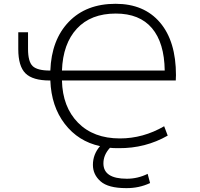

<svg xmlns="http://www.w3.org/2000/svg" viewBox="-20 -761 1040 1000"><path d="M302.7 -393.6H837.9Q835.9 -538.1 771.5 -614.3Q707 -690.4 583 -690.4Q453.1 -690.4 380.4 -611.8Q307.6 -533.2 302.7 -393.6ZM552.7 8.8Q518.6 45.9 518.6 89.8Q518.6 169.9 640.6 169.9Q697.3 169.9 749 144.5L761.7 192.4Q703.1 219.7 636.7 218.8Q543.9 218.8 503.9 183.6Q463.9 148.4 463.9 97.7Q463.9 43 501 0Q387.7 -24.4 317.4 -115.7Q247.1 -207 242.2 -341.8H239.3Q150.4 -341.8 112.8 -378.9Q75.2 -416 75.2 -504.9V-592.8H126V-505.9Q126 -439.5 150.4 -416.5Q174.8 -393.6 239.3 -393.6H242.2Q248 -553.7 338.4 -647.5Q428.7 -741.2 582 -741.2Q730.5 -741.2 813.5 -643.6Q896.5 -545.9 896.5 -369.1Q896.5 -367.2 896 -358.4Q895.5 -349.6 895.5 -341.8H302.7Q305.7 -204.1 386.2 -122.1Q466.8 -40 604.5 -40Q725.6 -40 835 -103.5L853.5 -54.7Q737.3 11.7 598.6 10.7Q565.4 10.7 552.7 8.8Z"/></svg>

Font: Gen Shin Gothic Monospace Light
Style: Regular
Weight: 300
Designer: [Source Han Sans]
Ryoko NISHIZUKA  (kana & ideographs); Paul D. Hunt (Latin, Greek & Cyrillic); Wenlong ZHANG  (bopomofo
Version: Version 1.002.20150607